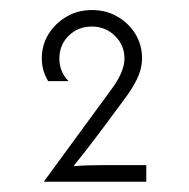

<svg xmlns="http://www.w3.org/2000/svg" viewBox="-20 -817 373 379"><path d="M67.4 -458.3V-459.7L204.2 -646.5Q216 -663.9 220.8 -677.1Q225.7 -690.3 225.7 -701.4Q225.7 -727.8 206.9 -746.2Q188.2 -764.6 161.1 -764.6Q134 -764.6 115.6 -746.5Q97.2 -728.5 97.2 -701.4Q97.2 -675 115.3 -656.9H75Q68.8 -667.4 65.6 -678.5Q62.5 -689.6 62.5 -701.4Q62.5 -728.5 76 -750Q89.6 -771.5 111.8 -784.4Q134 -797.2 161.8 -797.2Q188.9 -797.2 211.5 -784.4Q234 -771.5 247.2 -750Q260.4 -728.5 260.4 -701.4Q260.4 -684.7 253.1 -667Q245.8 -649.3 229.9 -627.1Q204.9 -593.1 179.2 -558.7Q153.5 -524.3 125 -488.9Q141 -490.3 153.8 -490.6Q166.7 -491 179.9 -491H268.8V-458.3Z"/></svg>

Font: Afacad Flux ExtraLight
Style: Regular
Weight: 250
Designer: Kristian Moeller
Foundry: Dicotype
Version: Version 1.100